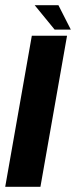

<svg xmlns="http://www.w3.org/2000/svg" viewBox="-36 -716 292 736"><path d="M-16 0 86 -579H221L119 0ZM173.5 -602.5 97 -696H188L235.5 -602.5Z"/></svg>

Font: Anybody SemiBold
Style: Italic
Weight: 600
Italic angle: -10°
Designer: Tyler Finck
Foundry: Etcetera Type Company
Version: Version 1.010; ttfautohint (v1.8.3) -l 8 -r 50 -G 200 -x 14 